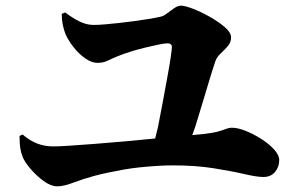

<svg xmlns="http://www.w3.org/2000/svg" viewBox="-20 -707 1040 678"><path d="M182 -49Q160 -49 134.5 -67.5Q109 -86 88 -110.5Q67 -135 60 -153Q54 -168 51.5 -184.5Q49 -201 49 -227L60 -232Q84 -211 110.5 -200.5Q137 -190 168 -190Q187 -190 225.5 -192.5Q264 -195 315.5 -199Q367 -203 423 -208Q477 -213 528 -218Q533 -237 538 -259Q547 -304 555.5 -350.5Q564 -397 571.5 -437.5Q579 -478 583 -506Q587 -534 587 -541Q587 -554 571 -554Q561 -554 539.5 -549.5Q518 -545 491 -538.5Q464 -532 439 -524Q414 -516 397 -509Q375 -500 359.5 -492.5Q344 -485 324 -485Q304 -485 281.5 -500.5Q259 -516 240.5 -539.5Q222 -563 212 -585Q205 -602 201.5 -620.5Q198 -639 198 -658L210 -663Q229 -649 246 -639Q263 -629 279 -624Q295 -619 311 -619Q328 -619 351.5 -621Q375 -623 401.5 -626Q428 -629 454.5 -632.5Q481 -636 505 -640Q529 -644 547 -648Q557 -650 569.5 -659.5Q582 -669 595 -678Q608 -687 619 -687Q633 -687 661.5 -676Q690 -665 721 -647.5Q752 -630 774 -611Q796 -592 796 -575Q796 -557 784 -543.5Q772 -530 759 -518Q746 -506 741 -492Q734 -472 722.5 -434.5Q711 -397 697.5 -351.5Q684 -306 670 -261Q664 -244 659 -230Q684 -232 702 -234Q734 -238 751.5 -243Q769 -248 779 -252Q789 -256 798 -256Q820 -256 848.5 -244.5Q877 -233 904 -215.5Q931 -198 948.5 -178.5Q966 -159 966 -142Q966 -117 951 -99.5Q936 -82 910 -82Q887 -82 842 -92.5Q797 -103 733.5 -113Q670 -123 591 -123Q562 -123 532 -121Q502 -119 473 -116Q444 -113 416 -108Q388 -103 362 -97.5Q336 -92 313 -86Q273 -75 239 -62Q205 -49 182 -49Z"/></svg>

Font: Noto Serif HK ExtraLight Black
Style: Regular
Weight: 900
Version: Version 2.002-H1;hotconv 1.1.0;makeotfexe 2.6.0